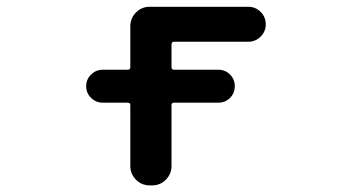

<svg xmlns="http://www.w3.org/2000/svg" viewBox="-20 -568 1040 569"><path d="M423.8 -18.6Q399.4 -18.6 382.8 -35.6Q366.2 -52.7 366.2 -76.2V-256.8Q366.2 -263.7 358.4 -263.7H284.2Q264.6 -263.7 250 -277.8Q235.4 -292 235.4 -312.5Q235.4 -333 250 -347.2Q264.6 -361.3 284.2 -361.3H358.4Q366.2 -361.3 366.2 -369.1V-490.2Q366.2 -513.7 382.8 -530.8Q399.4 -547.9 423.8 -547.9H715.8Q737.3 -547.9 752.4 -532.7Q767.6 -517.6 767.6 -496.1Q767.6 -474.6 752.4 -459.5Q737.3 -444.3 715.8 -444.3H496.1Q488.3 -444.3 488.3 -436.5V-369.1Q488.3 -361.3 496.1 -361.3H627Q647.5 -361.3 661.6 -347.2Q675.8 -333 675.8 -312.5Q675.8 -292 661.6 -277.8Q647.5 -263.7 627 -263.7H496.1Q488.3 -263.7 488.3 -256.8V-76.2Q488.3 -52.7 471.7 -35.6Q455.1 -18.6 430.7 -18.6Z"/></svg>

Font: Rounded Mgen+ 1mn medium
Style: Regular
Weight: 500
Designer: [Source Han Sans]
Ryoko NISHIZUKA  (kana & ideographs); Paul D. Hunt (Latin, Greek & Cyrillic); Wenlong ZHANG  (bopomofo
Version: Version 1.059.20150602